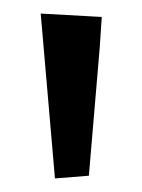

<svg xmlns="http://www.w3.org/2000/svg" viewBox="-20 -719 210 283"><path d="M130 -694 127 -649 111 -460 61 -456 40 -699Z"/></svg>

Font: Underdog
Style: Regular
Weight: 400
Designer: Sergey Steblina
Foundry: Sergey Steblina, Jovanny Lemonad
Version: Version 1.001; ttfautohint (v0.9)